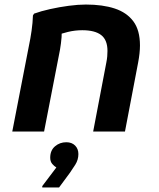

<svg xmlns="http://www.w3.org/2000/svg" viewBox="-20 -579 701 845"><path d="M34 0 107 -376Q114 -409 119 -444Q124 -479 125 -511L130 -519Q160 -530 200.5 -539Q241 -548 282.5 -553.5Q324 -559 358 -559Q432 -559 485 -541.5Q538 -524 567 -485Q596 -446 596 -379Q596 -363 594 -344Q592 -325 588 -304L530 0H390L448 -304Q451 -319 452 -331.5Q453 -344 453 -355Q453 -403 425.5 -424.5Q398 -446 342 -446Q310 -446 279 -438.5Q248 -431 227 -422L250 -462Q253 -442 251 -415.5Q249 -389 244 -360L174 0ZM228 158Q219 153 210 142.5Q201 132 201 115Q201 83 222 65Q243 47 272 47Q296 47 310.5 61.5Q325 76 325 99Q325 124 311.5 145.5Q298 167 288 181L240 246H166V240Z"/></svg>

Font: Kufam SemiBold
Style: Italic
Weight: 600
Italic angle: -11°
Designer: Artur Schmal
Foundry: Original Type
Version: Version 1.301; ttfautohint (v1.8.3)